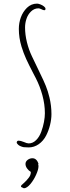

<svg xmlns="http://www.w3.org/2000/svg" viewBox="-20 -788 382 1055"><path d="M127.9 -745.1Q105.5 -722.7 94.5 -692.4Q83.5 -662.1 83.5 -628.9Q83.5 -580.6 98.1 -532.2Q109.4 -495.6 124 -463.6Q138.7 -431.6 162.6 -385.7L176.3 -359.4Q199.2 -314.9 212.9 -264.9Q226.6 -214.8 226.6 -166Q226.6 -144.5 221.7 -118.2Q216.8 -91.8 207 -64.9Q196.8 -36.1 178.5 -18.1Q160.2 0 137.7 0Q127.9 0 110.8 -7.8Q92.8 -15.1 82.5 -15.1Q71.8 -15.1 71.8 -2.9Q78.6 8.8 90.3 14.2Q101.6 19.5 110.6 20.8Q119.6 22 137.7 22Q167.5 22 192.9 4.2Q218.3 -13.7 233.4 -43Q247.6 -70.8 255.1 -101.8Q262.7 -132.8 262.7 -161.1Q262.7 -207 252 -251.5Q243.7 -286.6 231.9 -315.7Q220.2 -344.7 199.7 -386.2L190.4 -405.8Q171.4 -444.3 155.3 -479Q138.2 -514.6 127.9 -556.2Q117.7 -597.7 117.7 -637.2Q117.7 -660.6 125 -683.1Q132.8 -708 150.6 -725.1Q168.5 -742.2 190.9 -742.2Q198.2 -742.2 207.5 -737.3Q217.3 -731.9 223.6 -731.9Q230 -731.9 230 -739.7Q230 -746.1 221.7 -752.7Q213.4 -759.3 202.1 -763.7Q190.9 -768.1 183.6 -768.1Q151.9 -768.1 127.9 -745.1ZM147.5 222.7Q166 200.2 178.7 171.6Q191.4 143.1 191.4 126Q191.4 117.2 189.5 113.8L191.4 110.8Q180.7 81.5 158.2 81.5Q143.6 81.5 131.8 90.6Q120.1 99.6 120.1 112.8Q120.1 125 128.4 137Q136.7 148.9 149.4 156.7Q149.4 166 146.5 173.8Q142.6 185.1 125 204.1Q118.7 210.4 110.4 218.3Q102.1 226.1 97.2 230L95.2 238.8L111.3 246.6Q127.9 246.1 147.5 222.7Z"/></svg>

Font: Amatica SC
Style: Regular
Weight: 400
Version: Version 2.000